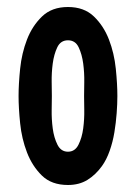

<svg xmlns="http://www.w3.org/2000/svg" viewBox="-20 -517 373 548"><path d="M174 11Q127 11 99.5 -16Q72 -43 57 -82Q42 -121 37.5 -165Q33 -209 33 -243Q33 -277 37.5 -321Q42 -365 57 -404Q72 -443 100 -470Q128 -497 174 -497Q220 -497 248 -470Q276 -443 291 -404Q306 -365 310.5 -321Q315 -277 315 -243Q315 -221 313 -194Q311 -167 306.5 -139.5Q302 -112 293 -86.5Q284 -61 271 -43Q253 -18 229.5 -3.5Q206 11 174 11ZM174 -84Q194 -84 204 -104Q214 -124 217.5 -150.5Q221 -177 220.5 -203.5Q220 -230 220 -243Q220 -256 220.5 -282.5Q221 -309 217.5 -335.5Q214 -362 204.5 -382Q195 -402 174 -402Q153 -402 143.5 -382Q134 -362 130.5 -335.5Q127 -309 127.5 -282.5Q128 -256 128 -243Q128 -230 127.5 -203.5Q127 -177 130.5 -150.5Q134 -124 144 -104Q154 -84 174 -84Z"/></svg>

Font: Osterbar
Style: Regular
Weight: 500
Width: 3
Designer: Peter Wiegel, Basierend auf Erbar schmal-halbfette Grotesk v. Jacob Erbar
Foundry: Peter Wiegel
Version: Version 1.0